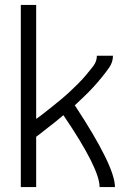

<svg xmlns="http://www.w3.org/2000/svg" viewBox="-20 -755 540 775"><path d="M64 0V-735H126V-275Q142 -286 157 -298Q175 -312 193 -326.5Q211 -341 228.5 -355.5Q246 -370 262.5 -385.5Q279 -401 295.5 -417.5Q312 -434 326.5 -451Q341 -468 356 -487.5Q371 -507 371 -530H436Q436 -504 420.5 -482Q405 -460 388.5 -440Q372 -420 354.5 -401Q337 -382 318 -364Q300 -347 282 -330Q444 -84 444 0H382Q382 -75 236 -290Q219 -276 202 -262Q182 -246 161 -230Q144 -216 126 -203V0Z"/></svg>

Font: Iosevka SS01 Light
Style: Regular
Weight: 300
Monospace: yes
Designer: Belleve Invis
Foundry: Belleve Invis
Version: 2.3.3; ttfautohint (v1.8.3)